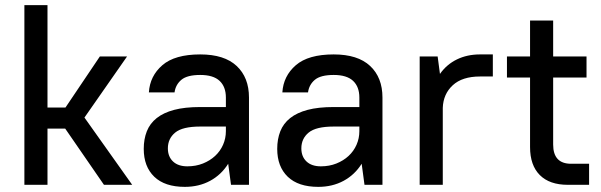

<svg xmlns="http://www.w3.org/2000/svg" viewBox="-20 -720 2340 748"><path d="M234 -219H165V0H75V-700H165V-301H235L369 -500H475L309 -262L495 0H385Z M700 8Q622 8 581 -31.5Q540 -71 540 -140Q540 -178 552 -208.5Q564 -239 590.5 -260Q617 -281 658.5 -292Q700 -303 760 -303H860V-340Q860 -382 835.5 -405Q811 -428 760 -428Q709 -428 686.5 -409Q664 -390 660 -360H560Q564 -424 612.5 -466Q661 -508 760 -508Q854 -508 902 -463Q950 -418 950 -340V0H880L869 -82Q842 -39 798.5 -15.5Q755 8 700 8ZM710 -72Q743 -72 770.5 -83Q798 -94 818 -112.5Q838 -131 849 -156Q860 -181 860 -209V-227H760Q691 -227 662.5 -203.5Q634 -180 634 -142Q634 -110 654 -91Q674 -72 710 -72Z M1220 8Q1142 8 1101 -31.5Q1060 -71 1060 -140Q1060 -178 1072 -208.5Q1084 -239 1110.5 -260Q1137 -281 1178.5 -292Q1220 -303 1280 -303H1380V-340Q1380 -382 1355.5 -405Q1331 -428 1280 -428Q1229 -428 1206.5 -409Q1184 -390 1180 -360H1080Q1084 -424 1132.5 -466Q1181 -508 1280 -508Q1374 -508 1422 -463Q1470 -418 1470 -340V0H1400L1389 -82Q1362 -39 1318.5 -15.5Q1275 8 1220 8ZM1230 -72Q1263 -72 1290.5 -83Q1318 -94 1338 -112.5Q1358 -131 1369 -156Q1380 -181 1380 -209V-227H1280Q1211 -227 1182.5 -203.5Q1154 -180 1154 -142Q1154 -110 1174 -91Q1194 -72 1230 -72Z M1615 -500H1685L1694 -432Q1720 -469 1760 -488.5Q1800 -508 1850 -508H1900V-422H1850Q1781 -422 1744 -388Q1707 -354 1705 -300V0H1615Z M1955 -500H2045V-640H2135V-500H2265V-418H2135V-157Q2135 -82 2205 -82H2275V0H2192Q2121 0 2083 -38Q2045 -76 2045 -147V-418H1955Z"/></svg>

Font: Retni Sans Medium
Style: Regular
Weight: 500
Designer: Vitaly Kuzmin
Foundry: ParaType Ltd.
Version: Version 1.00;March 2, 2019;FontCreator 11.5.0.2425 64-bit; t